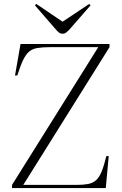

<svg xmlns="http://www.w3.org/2000/svg" viewBox="-20 -953 618 973"><path d="M41 0V-16L478 -714H233Q194 -714 168.5 -709.5Q143 -705 126.5 -690.5Q110 -676 96.5 -647.5Q83 -619 68 -571L56 -570L84 -730H535V-714L98 -16H366Q402 -16 426 -20.5Q450 -25 466.5 -39.5Q483 -54 495 -83.5Q507 -113 519 -162H531L516 0ZM297 -782Q287 -782 279.5 -787.5Q272 -793 261 -806L157 -926L164 -933L297 -843L432 -933L439 -926L328 -799Q321 -792 314 -787Q307 -782 297 -782Z"/></svg>

Font: Display Extralight
Style: Regular
Weight: 200
Designer: Latin by Veronika Burian and Jose Scaglione. Greek by Irene Vlachou. Cyrillic by Vera Evstafieva.
Foundry: TypeTogether
Version: Version 3.002